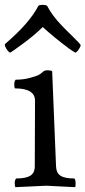

<svg xmlns="http://www.w3.org/2000/svg" viewBox="-27 -775 354 795"><path d="M164 -6 37 0Q34 -3 34 -16.5Q34 -30 40 -36Q80 -36 98.5 -47.5Q117 -59 117 -87L118 -358Q118 -409 35 -409Q32 -412 32 -425.5Q32 -439 38 -445Q69 -445 97 -452.5Q125 -460 134.5 -465.5Q144 -471 150.5 -477.5Q157 -484 170 -484Q183 -484 189 -480L205 -87Q206 -59 223.5 -47.5Q241 -36 281 -36Q286 -31 286 -16.5Q286 -2 284 0ZM132 -751Q136 -755 149 -755Q162 -755 168 -751Q190 -709 229 -669Q242 -655 270 -628Q307 -592 307 -588Q307 -584 303 -577Q299 -570 296 -566Q288 -557 285.5 -557Q283 -557 260 -573Q197 -620 150 -663Q112 -626 64.5 -591.5Q17 -557 15.5 -557Q14 -557 11 -559Q4 -565 -1.5 -574.5Q-7 -584 -7 -588Q-7 -592 -6 -593Q95 -679 132 -751Z"/></svg>

Font: Esteban
Style: Regular
Weight: 400
Designer: Angelica Diaz Rivera
Foundry: Angelica Diaz Rivera
Version: Version 1.002